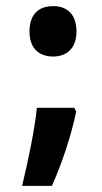

<svg xmlns="http://www.w3.org/2000/svg" viewBox="-20 -479 331 625"><path d="M76 -376C76 -324 105 -295 153 -295C199 -295 229 -324 229 -376C229 -430 201 -459 153 -459C103 -459 76 -430 76 -376ZM222 -128H100C93 -57 71 47 52 126H149C181 55 213 -41 228 -116Z"/></svg>

Font: Noto Sans Kannada ExtraCondensed
Style: Bold
Weight: 700
Width: 2
Designer: Jelle Bosma - Monotype Design Team
Foundry: Monotype Imaging Inc.
Version: Version 2.005